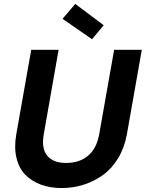

<svg xmlns="http://www.w3.org/2000/svg" viewBox="-20 -952 743 979"><path d="M63 -267.1 139.2 -698.2H278.8L203.1 -267.1Q190.4 -195.8 220.5 -158.4Q250.5 -121.1 317.9 -121.1Q385.7 -121.1 429.4 -158.4Q473.1 -195.8 485.8 -267.1L562 -698.2H703.1L627 -267.1Q614.7 -199.2 582.8 -146Q550.8 -92.8 505.6 -60.1Q460.4 -27.3 406.7 -10.3Q353 6.8 293.9 6.8Q235.8 6.8 188.7 -10.5Q141.6 -27.8 109.1 -60.8Q76.7 -93.8 64 -147Q51.3 -200.2 63 -267.1ZM298.8 -856 363.8 -932.1 508.8 -823.2 449.2 -752Z"/></svg>

Font: SVN-Poppins SemiBold
Style: Italic
Weight: 600
Italic angle: -10°
Designer: Ninad Kale (Devanagari), Jonny Pinhorn (Latin)
Foundry: Indian Type Foundry
Version: Version 3.002 2017